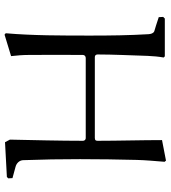

<svg xmlns="http://www.w3.org/2000/svg" viewBox="26 -756 732 823"><g transform="rotate(90 391.5 -344.0)"><path d="M744 -14 743 -32C742 -32 713 -40 695 -45C679 -49 666 -62 666 -79C660 -241 661 -403 665 -565C666 -604 670 -645 673 -684L668 -690L580 -673C580 -587 583 -483 583 -397C583 -391 582 -385 571 -385H225C215 -385 213 -392 213 -397C213 -462 217 -546 219 -611C220 -634 222 -658 226 -680L221 -685H59L52 -678L53 -659C73 -652 109 -641 113 -640C123 -636 125 -625 126 -616C131 -533 132 -450 132 -367C132 -245 132 -116 122 -3L128 2L220 -26C217 -52 215 -78 215 -104C214 -171 215 -267 215 -334C215 -341 221 -346 228 -346H571C580 -346 583 -339 583 -334C583 -237 580 -118 578 -21L589 0L738 -8Z"/></g></svg>

Font: Neo Euler
Style: Euler
Weight: 500
Designer: Hermann Zapf
Version: Version 000.002